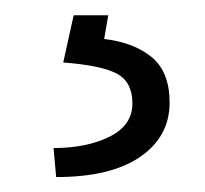

<svg xmlns="http://www.w3.org/2000/svg" viewBox="-20 -20 269 252"><path d="M122.1 0 116.7 31.2Q155.3 35.6 179 54.9Q202.6 74.2 202.6 114.7Q202.6 159.2 164.1 185.8Q125.5 212.4 53.7 212.4L50.3 174.3Q93.8 174.3 123.8 159.4Q153.8 144.5 153.8 115.7Q153.8 87.9 133.8 76.9Q113.8 65.9 63 62L76.7 0Z"/></svg>

Font: TypoPRO Roboto Slab
Style: Light
Weight: 300
Designer: Google
Version: Version 1.100263; 2013; ttfautohint (v0.94.20-1c74) -l 8 -r 